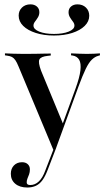

<svg xmlns="http://www.w3.org/2000/svg" viewBox="-20 -656 475 869"><path d="M222.6 25 63.7 -355.6Q56.5 -373.4 49.6 -383.5Q42.7 -393.5 34.3 -398Q25.8 -402.4 12.9 -404L2.4 -405.6V-414.5Q19.4 -413.7 41.1 -412.9Q62.9 -412.1 86.3 -412.1H91.1Q116.9 -412.1 139.5 -412.5Q162.1 -412.9 179.8 -413.3Q197.6 -413.7 209.7 -413.7V-404.8L196 -403.2Q165.3 -400 158.5 -387.1Q151.6 -374.2 166.1 -335.5L266.1 -93.5L259.7 -84.7L321.8 -254.8Q340.3 -305.6 344 -337.5Q347.6 -369.4 338.3 -385.5Q329 -401.6 308.1 -404.8L301.6 -405.6V-414.5Q320.2 -413.7 339.1 -412.9Q358.1 -412.1 373.4 -412.1Q391.9 -412.1 406 -412.9Q420.2 -413.7 432.3 -414.5V-405.6L424.2 -403.2Q409.7 -399.2 396 -386.3Q382.3 -373.4 368.1 -344.4Q354 -315.3 334.7 -262.9L229.8 25ZM104 192.7Q69.4 192.7 49.2 175.8Q29 158.9 29 130.6Q29 107.3 43.1 92.7Q57.3 78.2 79.8 78.2Q96 78.2 105.6 87.1Q115.3 96 115.3 110.5Q115.3 123.4 111.7 133.1Q108.1 142.7 104.4 151.6Q100.8 160.5 100.8 169.4Q100.8 181.5 116.9 181.5Q138.7 181.5 156 164.9Q173.4 148.4 185.5 114.5L226.6 8.1L234.7 12.1L195.2 114.5Q184.7 141.9 172.2 159.3Q159.7 176.6 142.7 184.7Q125.8 192.7 104 192.7ZM224.2 -495.2Q178.2 -495.2 141.9 -506.9Q105.6 -518.5 85.1 -538.7Q64.5 -558.9 64.5 -585.5Q64.5 -607.3 79.4 -621.8Q94.4 -636.3 117.7 -636.3Q135.5 -636.3 146.8 -626.6Q158.1 -616.9 158.1 -600.8Q158.1 -587.9 151.6 -577.4Q145.2 -566.9 138.3 -558.1Q131.5 -549.2 131.5 -540.3Q131.5 -523.4 157.7 -512.9Q183.9 -502.4 224.2 -502.4Q264.5 -502.4 290.7 -512.9Q316.9 -523.4 316.9 -540.3Q316.9 -549.2 310.1 -558.1Q303.2 -566.9 296.8 -577.4Q290.3 -587.9 290.3 -600.8Q290.3 -616.9 301.6 -626.6Q312.9 -636.3 330.6 -636.3Q354 -636.3 369 -621.8Q383.9 -607.3 383.9 -584.7Q383.9 -558.9 363.3 -538.7Q342.7 -518.5 306.9 -506.9Q271 -495.2 224.2 -495.2Z"/></svg>

Font: Playfair 144pt SemiCondensed Medium
Style: Regular
Weight: 500
Width: 4
Designer: Claus Eggers Sørensen
Foundry: Claus Eggers Sørensen
Version: Version 2.203